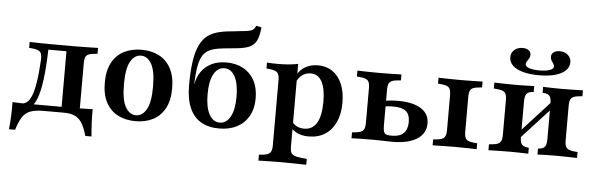

<svg xmlns="http://www.w3.org/2000/svg" viewBox="-51 -817 3635 1177"><g transform="rotate(5 1766.5 -228.5)"><path d="M229.8 -2.4Q179 -2.4 148.4 9.3Q117.7 21 99.6 49.6Q81.5 78.2 66.1 128.2H28.2Q33.1 85.5 34.7 44Q36.3 2.4 35.5 -39.5Q61.3 -37.9 87.5 -37.5Q113.7 -37.1 138.7 -37.1H229.8H369.4V-2.4ZM75.8 7.3 85.5 -34.7Q106.5 -35.5 123 -47.2Q139.5 -58.9 152 -89.1Q164.5 -119.4 173.4 -174.6Q182.3 -229.8 187.1 -316.1Q187.9 -349.2 176.2 -361.7Q164.5 -374.2 132.3 -377.4L108.1 -379.8V-416.1Q142.7 -415.3 173.8 -414.5Q204.8 -413.7 243.5 -413.7H249.2H393.5Q432.3 -413.7 463.7 -414.5Q495.2 -415.3 529 -416.1V-379.8L504.8 -377.4Q472.6 -374.2 461.3 -361.7Q450 -349.2 450 -316.1V-208.1H337.9V-384.7L346.8 -379H218.5L226.6 -383.1Q223.4 -268.5 213.3 -192.7Q203.2 -116.9 185.5 -73Q167.7 -29 140.7 -10.9Q113.7 7.3 75.8 7.3ZM337.9 -2.4V-208.1H450V-2.4ZM337.9 -2.4 338.7 -10.5 383.1 -37.1H352.4H425.8Q451.6 -37.1 477.8 -37.5Q504 -37.9 529 -39.5Q528.2 2.4 530.2 44Q532.3 85.5 536.3 128.2H498.4Q483.9 78.2 466.1 49.6Q448.4 21 421.8 9.3Q395.2 -2.4 352.4 -2.4Z M796 11.3Q735.5 11.3 688.7 -12.5Q641.9 -36.3 615.3 -85.1Q588.7 -133.9 588.7 -208.1Q588.7 -283.1 615.3 -331.9Q641.9 -380.6 689.1 -404.4Q736.3 -428.2 796 -428.2Q857.3 -428.2 903.6 -404.4Q950 -380.6 976.6 -331.9Q1003.2 -283.1 1003.2 -208.1Q1003.2 -133.9 976.6 -85.1Q950 -36.3 903.6 -12.5Q857.3 11.3 796 11.3ZM796 -25Q835.5 -25 860.5 -68.5Q885.5 -112.1 885.5 -208.1Q885.5 -305.6 860.5 -348.8Q835.5 -391.9 796 -391.9Q756.5 -391.9 731.5 -348.8Q706.5 -305.6 706.5 -208.1Q706.5 -112.1 731.5 -68.5Q756.5 -25 796 -25Z M1310.5 11.3Q1246 11.3 1199.6 -15.3Q1153.2 -41.9 1129 -97.2Q1104.8 -152.4 1104.8 -236.3Q1104.8 -316.9 1112.5 -375Q1120.2 -433.1 1136.3 -471.8Q1152.4 -510.5 1175.8 -533.9Q1198.4 -555.6 1229.4 -567.7Q1260.5 -579.8 1312.1 -586.3Q1330.6 -587.9 1348 -589.9Q1365.3 -591.9 1382.3 -594Q1399.2 -596 1416.9 -597.6Q1437.9 -600 1450.4 -603.6Q1462.9 -607.3 1470.6 -614.9Q1478.2 -622.6 1483.1 -635.5L1516.1 -629Q1511.3 -577.4 1497.6 -548.4Q1483.9 -519.4 1454.4 -506Q1425 -492.7 1372.6 -487.9Q1359.7 -486.3 1344.8 -485.1Q1329.8 -483.9 1314.9 -482.3Q1300 -480.6 1286.3 -479Q1242.7 -474.2 1214.5 -462.1Q1186.3 -450 1170.2 -425.4Q1154 -400.8 1146 -358.1Q1137.9 -315.3 1135.5 -248.4H1144.4L1134.7 -235.5Q1141.9 -287.1 1166.5 -322.6Q1191.1 -358.1 1230.2 -377Q1269.4 -396 1321 -396Q1380.6 -396 1425 -371.8Q1469.4 -347.6 1494 -302Q1518.5 -256.5 1518.5 -191.9Q1518.5 -128.2 1492.7 -82.7Q1466.9 -37.1 1420.6 -12.9Q1374.2 11.3 1310.5 11.3ZM1311.3 -25Q1352.4 -25 1376.6 -68.5Q1400.8 -112.1 1400.8 -191.9Q1400.8 -272.6 1377 -316.1Q1353.2 -359.7 1312.1 -359.7Q1271 -359.7 1246.8 -316.5Q1222.6 -273.4 1222.6 -191.9Q1222.6 -112.1 1246.8 -68.5Q1271 -25 1311.3 -25Z M1704 183.9Q1666.1 183.9 1634.7 184.7Q1603.2 185.5 1568.5 186.3V150L1592.7 147.6Q1625 144.4 1636.7 131.5Q1648.4 118.5 1648.4 86.3V-208.1H1759.7V86.3Q1759.7 108.1 1765.7 120.2Q1771.8 132.3 1787.1 138.3Q1802.4 144.4 1829.8 146.8L1862.9 150V186.3Q1836.3 185.5 1811.3 185.1Q1786.3 184.7 1760.5 184.3Q1734.7 183.9 1704 183.9ZM1882.3 -427.4Q1933.9 -427.4 1971.8 -401.2Q2009.7 -375 2030.2 -326.6Q2050.8 -278.2 2050.8 -212.1Q2050.8 -142.7 2027.8 -92.3Q2004.8 -41.9 1962.5 -14.9Q1920.2 12.1 1861.3 12.1Q1819.4 12.1 1788.7 -3.6Q1758.1 -19.4 1741.9 -46L1750.8 -75.8Q1761.3 -57.3 1781.9 -45.2Q1802.4 -33.1 1829.8 -33.1Q1881.5 -33.1 1907.7 -77Q1933.9 -121 1933.9 -208.1Q1933.9 -289.5 1910.5 -331.9Q1887.1 -374.2 1841.9 -374.2Q1812.1 -374.2 1788.3 -356.5Q1764.5 -338.7 1753.2 -307.3L1745.2 -333.9Q1759.7 -378.2 1796 -402.8Q1832.3 -427.4 1882.3 -427.4ZM1648.4 -208.1V-314.5Q1648.4 -348.4 1636.7 -361.3Q1625 -374.2 1591.9 -378.2L1568.5 -380.6V-416.9Q1586.3 -415.3 1602 -414.9Q1617.7 -414.5 1637.1 -414.5Q1673.4 -414.5 1704 -417.3Q1734.7 -420.2 1759.7 -425.8V-416.9V-208.1Z M2704 -208.1V-316.1Q2704 -349.2 2692.3 -361.7Q2680.6 -374.2 2648.4 -377.4L2624.2 -379.8V-416.1Q2658.9 -415.3 2690.3 -414.5Q2721.8 -413.7 2759.7 -413.7Q2798.4 -413.7 2829.8 -414.5Q2861.3 -415.3 2895.2 -416.1V-379.8L2871 -377.4Q2838.7 -374.2 2827.4 -361.7Q2816.1 -349.2 2816.1 -316.1V-208.1ZM2759.7 -2.4Q2721.8 -2.4 2690.3 -1.6Q2658.9 -0.8 2624.2 0V-36.3L2648.4 -38.7Q2680.6 -41.9 2692.3 -54.8Q2704 -67.7 2704 -100V-208.1H2816.1V-100Q2816.1 -67.7 2827.4 -54.8Q2838.7 -41.9 2871 -38.7L2895.2 -36.3V0Q2861.3 -0.8 2829.8 -1.6Q2798.4 -2.4 2759.7 -2.4ZM2204.8 -208.1V-316.1Q2204.8 -349.2 2193.1 -361.7Q2181.5 -374.2 2149.2 -377.4L2125 -379.8V-416.1Q2158.9 -415.3 2190.3 -414.5Q2221.8 -413.7 2260.5 -413.7Q2299.2 -413.7 2330.6 -414.5Q2362.1 -415.3 2396 -416.1V-379.8L2371.8 -377.4Q2339.5 -374.2 2327.8 -361.7Q2316.1 -349.2 2316.1 -316.1V-208.1ZM2260.5 -2.4Q2221.8 -2.4 2190.3 -1.6Q2158.9 -0.8 2125 0V-36.3L2149.2 -38.7Q2181.5 -41.9 2193.1 -54.8Q2204.8 -67.7 2204.8 -100V-208.1H2316.1V-93.5Q2316.1 -70.2 2320.2 -58.1Q2324.2 -46 2334.3 -41.5Q2344.4 -37.1 2363.7 -37.1H2371Q2418.5 -37.1 2442.3 -60.5Q2466.1 -83.9 2466.1 -129.8Q2466.1 -175.8 2441.5 -196Q2416.9 -216.1 2362.1 -216.1Q2346.8 -216.1 2329 -214.5Q2311.3 -212.9 2289.5 -208.9V-244.4Q2316.1 -248.4 2340.7 -250.8Q2365.3 -253.2 2387.9 -253.2Q2481.5 -253.2 2531.5 -221.4Q2581.5 -189.5 2581.5 -130.6Q2581.5 -68.5 2527.4 -34.3Q2473.4 0 2375.8 0Q2348.4 0 2321 -1.2Q2293.5 -2.4 2260.5 -2.4Z M3378.2 -2.4Q3347.6 -2.4 3322.6 -1.6Q3297.6 -0.8 3269.4 0V-36.3L3277.4 -37.1Q3303.2 -40.3 3312.5 -53.6Q3321.8 -66.9 3321.8 -100V-208.1H3433.9V-100Q3433.9 -67.7 3445.6 -54.8Q3457.3 -41.9 3489.5 -38.7L3512.9 -36.3V0Q3479 -0.8 3447.6 -1.6Q3416.1 -2.4 3378.2 -2.4ZM3103.2 -2.4Q3064.5 -2.4 3033.1 -1.6Q3001.6 -0.8 2967.7 0V-36.3L2991.9 -38.7Q3024.2 -41.9 3035.9 -54.8Q3047.6 -67.7 3047.6 -100V-316.1Q3047.6 -349.2 3035.9 -361.7Q3024.2 -374.2 2991.9 -377.4L2967.7 -379.8V-416.1Q3001.6 -415.3 3033.1 -414.5Q3064.5 -413.7 3103.2 -413.7Q3133.9 -413.7 3159.3 -414.5Q3184.7 -415.3 3212.9 -416.1V-379.8L3204.8 -379Q3179 -376.6 3169 -363.3Q3158.9 -350 3158.9 -316.1V-100Q3158.9 -66.9 3169 -53.6Q3179 -40.3 3204.8 -37.1L3212.9 -36.3V0Q3184.7 -0.8 3159.3 -1.6Q3133.9 -2.4 3103.2 -2.4ZM3321.8 -208.1V-316.1Q3321.8 -350 3312.1 -363.3Q3302.4 -376.6 3276.6 -379L3267.7 -379.8V-416.1Q3296.8 -415.3 3322.2 -414.5Q3347.6 -413.7 3378.2 -413.7Q3416.1 -413.7 3447.6 -414.5Q3479 -415.3 3512.9 -416.1V-379.8L3489.5 -377.4Q3457.3 -374.2 3445.6 -361.7Q3433.9 -349.2 3433.9 -316.1V-208.1ZM3111.3 -46V-91.1L3366.1 -370.2L3366.9 -325ZM3235.5 -484.7Q3179 -484.7 3137.5 -496Q3096 -507.3 3073.8 -528.6Q3051.6 -550 3051.6 -579.8Q3051.6 -607.3 3071.4 -625Q3091.1 -642.7 3122.6 -642.7Q3146 -642.7 3159.7 -632.3Q3173.4 -621.8 3173.4 -604Q3173.4 -591.9 3167.3 -581.9Q3161.3 -571.8 3155.2 -563.3Q3149.2 -554.8 3149.2 -546Q3149.2 -531.5 3172.2 -523Q3195.2 -514.5 3235.5 -514.5Q3275.8 -514.5 3299.6 -523Q3323.4 -531.5 3323.4 -546Q3323.4 -554 3317.3 -562.9Q3311.3 -571.8 3305.2 -581.9Q3299.2 -591.9 3299.2 -604Q3299.2 -621.8 3313.3 -632.3Q3327.4 -642.7 3350.8 -642.7Q3381.5 -642.7 3401.2 -625Q3421 -607.3 3421 -579.8Q3421 -550.8 3398.4 -529Q3375.8 -507.3 3334.3 -496Q3292.7 -484.7 3235.5 -484.7Z"/></g></svg>

Font: Playfair 9pt
Style: Bold
Weight: 700
Designer: Claus Eggers Sørensen
Foundry: Claus Eggers Sørensen
Version: Version 2.203